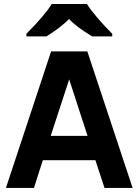

<svg xmlns="http://www.w3.org/2000/svg" viewBox="-20 -930 687 950"><path d="M636.2 0H497.1L452.1 -137.2H191.9L147.9 0H9.3L232.9 -675.8H412.1ZM413.1 -257.8 322.3 -537.1 231 -257.8ZM535.2 -750H436Q359.4 -795.4 321.8 -835.9Q283.7 -796.4 210 -750H110.8V-763.2Q203.1 -855.5 235.8 -910.2H410.2Q425.3 -884.8 462.6 -841.1Q500 -797.4 535.2 -763.2Z"/></svg>

Font: Cadman
Style: Bold
Weight: 700
Designer: Paul James MIller
Foundry: High-Logic / Made with FontCreator
Version: Version 2.114;March 28, 2021;FontCreator 13.0.0.2683 64-bit